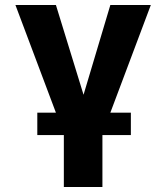

<svg xmlns="http://www.w3.org/2000/svg" viewBox="-20 -548 675 772"><path d="M506.2 -5V-95H423.7L586.5 -528H423.7L315.9 -167L204.8 -528H42L204.8 -95H130V-5H236.7V204H391.8V-5Z"/></svg>

Font: Asimov
Style: Wid
Weight: 500
Designer: Google
Version: Version 2.000980; 2014